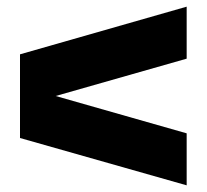

<svg xmlns="http://www.w3.org/2000/svg" viewBox="-20 -588 620 576"><path d="M540 -32 40 -174V-425L540 -568V-412L147 -300L540 -188Z"/></svg>

Font: Urbanist Black
Style: Regular
Weight: 900
Designer: Corey Hu
Foundry: Corey Hu
Version: Version 1.330; ttfautohint (v1.8.4.7-5d5b)